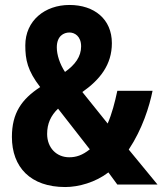

<svg xmlns="http://www.w3.org/2000/svg" viewBox="-20 -744 655 774"><path d="M260 -724C161 -724 82 -661 82 -561C82 -503 91 -459 142 -393C67 -344 28 -288 28 -192C28 -70 103 10 243 10C297 10 365 -9 417 -49L453 0H615L499 -141C554 -224 582 -314 595 -378H453C443 -331 431 -285 414 -246L312 -373C383 -423 431 -483 431 -570C431 -667 360 -724 260 -724ZM260 -613C281 -613 307 -598 307 -557C307 -516 283 -483 242 -454C221 -486 209 -523 209 -553C209 -599 237 -613 260 -613ZM214 -306 342 -142C312 -118 287 -110 259 -110C208 -110 170 -148 170 -204C170 -246 185 -278 214 -306Z"/></svg>

Font: Noto Sans Sinhala Condensed
Style: Bold
Weight: 700
Width: 3
Designer: Jelle Bosma - Monotype Design Team
Foundry: Monotype Imaging Inc.
Version: Version 2.006